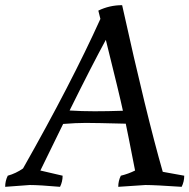

<svg xmlns="http://www.w3.org/2000/svg" viewBox="-30 -710 732 742"><path d="M682 -31Q682 -8 672 12Q569 5 532 5L427 12Q427 -11 437 -31Q466 -38 492 -51Q461 -210 456 -232Q339 -235 301.5 -235Q264 -235 214 -231L126 -51L212 -31Q212 -8 202 12Q122 5 85 5L-10 12Q-10 -11 0 -31Q32 -40 59 -59Q246 -389 358 -637L350 -669Q393 -690 442 -690Q536 -265 599 -46ZM239 -283Q286 -280 335.5 -280Q385 -280 445 -282Q433 -339 379 -556Q326 -459 239 -283Z"/></svg>

Font: Kotta One
Style: Regular
Weight: 400
Designer: Ania Kruk
Foundry: Ania Kruk
Version: Version 1.001